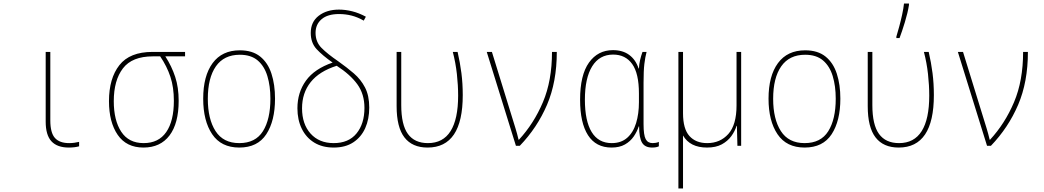

<svg xmlns="http://www.w3.org/2000/svg" viewBox="-20 -820 5870 1080"><path d="M367 10Q302 10 269.5 -25Q237 -60 237 -136V-528H263V-143Q263 -73 289 -44Q315 -15 369 -15Q384 -15 398.5 -17Q413 -19 425 -22V3Q400 10 367 10Z M787 10Q691 10 642 -61.5Q593 -133 593 -251Q593 -379 651.5 -453.5Q710 -528 838 -528H1021V-503H910Q946 -447 965.5 -387.5Q985 -328 985 -253Q985 -126 933.5 -58Q882 10 787 10ZM788 -15Q872 -15 915 -77Q958 -139 958 -253Q958 -329 938.5 -388Q919 -447 881 -503H840Q723 -503 671.5 -435.5Q620 -368 620 -251Q620 -143 662 -79Q704 -15 788 -15Z M1326 10Q1224 10 1173.5 -65Q1123 -140 1123 -265Q1123 -393 1176 -465Q1229 -537 1329 -537Q1400 -537 1443.5 -502Q1487 -467 1507 -405.5Q1527 -344 1527 -265Q1527 -140 1478 -65Q1429 10 1326 10ZM1326 -15Q1417 -15 1459 -82Q1501 -149 1501 -265Q1501 -336 1484 -392Q1467 -448 1429.5 -480Q1392 -512 1329 -512Q1240 -512 1194.5 -447Q1149 -382 1149 -264Q1149 -150 1192.5 -82.5Q1236 -15 1326 -15Z M1857 10Q1793 10 1747.5 -18Q1702 -46 1677.5 -96Q1653 -146 1653 -211Q1653 -300 1701 -366.5Q1749 -433 1851 -468Q1794 -508 1761 -543.5Q1728 -579 1728 -635Q1728 -697 1773 -731.5Q1818 -766 1887 -766Q1923 -766 1961 -756.5Q1999 -747 2038 -726L2026 -704Q1991 -724 1957 -732.5Q1923 -741 1887 -741Q1823 -741 1789 -712Q1755 -683 1755 -635Q1755 -584 1789 -550Q1823 -516 1883 -475Q1931 -441 1970.5 -407Q2010 -373 2033.5 -327.5Q2057 -282 2057 -215Q2057 -150 2034.5 -99.5Q2012 -49 1967.5 -19.5Q1923 10 1857 10ZM1857 -15Q1941 -15 1985.5 -69.5Q2030 -124 2030 -213Q2030 -291 1990 -346Q1950 -401 1874 -450Q1776 -419 1727.5 -358Q1679 -297 1679 -211Q1679 -122 1727 -68.5Q1775 -15 1857 -15Z M2385 10Q2299 10 2255 -47Q2211 -104 2211 -223V-528H2237V-229Q2237 -118 2274.5 -66.5Q2312 -15 2387 -15Q2472 -15 2514.5 -82.5Q2557 -150 2557 -282Q2557 -340 2550 -403.5Q2543 -467 2527 -528H2554Q2568 -467 2575.5 -408.5Q2583 -350 2583 -285Q2583 10 2385 10Z M2882 0 2718 -528H2747L2880 -97Q2884 -84 2888.5 -67.5Q2893 -51 2897 -34H2899Q2983 -125 3034 -245.5Q3085 -366 3085 -528H3112Q3112 -359 3057 -230.5Q3002 -102 2904 0Z M3420 10Q3332 10 3287.5 -59.5Q3243 -129 3243 -259Q3243 -398 3293 -468Q3343 -538 3428 -538Q3483 -538 3519.5 -511Q3556 -484 3572 -435H3574Q3575 -459 3580.5 -482.5Q3586 -506 3594 -528H3617Q3609 -498 3604.5 -460Q3600 -422 3600 -355V-122Q3600 -60 3612 -37.5Q3624 -15 3651 -15Q3659 -15 3668.5 -16.5Q3678 -18 3686 -22V3Q3672 10 3648 10Q3608 10 3591.5 -17.5Q3575 -45 3575 -109H3573Q3563 -79 3544.5 -52Q3526 -25 3495.5 -7.5Q3465 10 3420 10ZM3421 -15Q3474 -15 3508 -45Q3542 -75 3558 -127.5Q3574 -180 3574 -245V-294Q3574 -407 3536 -460Q3498 -513 3429 -513Q3352 -513 3311 -447Q3270 -381 3270 -259Q3270 -140 3308 -77.5Q3346 -15 3421 -15Z M3957 10Q3861 10 3822 -58V240H3796V-528H3822V-183Q3822 -95 3858 -55Q3894 -15 3958 -15Q4031 -15 4077 -66.5Q4123 -118 4123 -227V-528H4149V0H4128L4125 -112H4123Q4114 -82 4093.5 -54Q4073 -26 4040 -8Q4007 10 3957 10Z M4506 10Q4404 10 4353.5 -65Q4303 -140 4303 -265Q4303 -393 4356 -465Q4409 -537 4509 -537Q4580 -537 4623.5 -502Q4667 -467 4687 -405.5Q4707 -344 4707 -265Q4707 -140 4658 -65Q4609 10 4506 10ZM4506 -15Q4597 -15 4639 -82Q4681 -149 4681 -265Q4681 -336 4664 -392Q4647 -448 4609.5 -480Q4572 -512 4509 -512Q4420 -512 4374.5 -447Q4329 -382 4329 -264Q4329 -150 4372.5 -82.5Q4416 -15 4506 -15Z M5035 10Q4949 10 4905 -47Q4861 -104 4861 -223V-528H4887V-229Q4887 -118 4924.5 -66.5Q4962 -15 5037 -15Q5122 -15 5164.5 -82.5Q5207 -150 5207 -282Q5207 -340 5200 -403.5Q5193 -467 5177 -528H5204Q5218 -467 5225.5 -408.5Q5233 -350 5233 -285Q5233 10 5035 10ZM5022 -614Q5029 -637 5038 -670Q5047 -703 5054.5 -737.5Q5062 -772 5065 -800H5093V-792Q5086 -748 5070 -695.5Q5054 -643 5040 -606H5022Z M5532 0 5368 -528H5397L5530 -97Q5534 -84 5538.5 -67.5Q5543 -51 5547 -34H5549Q5633 -125 5684 -245.5Q5735 -366 5735 -528H5762Q5762 -359 5707 -230.5Q5652 -102 5554 0Z"/></svg>

Font: Noto Sans Mono Condensed Thin
Style: Regular
Weight: 100
Width: 3
Designer: Monotype Design Team
Foundry: Monotype Imaging Inc.
Version: Version 2.014; ttfautohint (v1.8.4.7-5d5b)